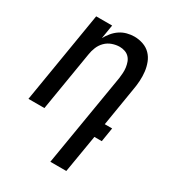

<svg xmlns="http://www.w3.org/2000/svg" viewBox="-180 -631 859 948"><g transform="rotate(30 250.0 -156.5)"><path d="M255 215 343 -313Q345 -328 346 -343.5Q347 -359 345 -374Q343 -389 338 -403Q333 -417 323 -427.5Q313 -438 298.5 -443Q284 -448 269 -448Q248 -448 226.5 -440.5Q205 -433 189 -417Q173 -401 164.5 -380Q156 -359 153 -338L97 0H6L92 -520H183L170 -441Q180 -459 194 -476Q208 -493 226 -505Q244 -517 265 -522.5Q286 -528 306 -528Q332 -528 356.5 -519.5Q381 -511 398 -493.5Q415 -476 424 -452.5Q433 -429 436 -404Q439 -379 437.5 -352.5Q436 -326 431 -299L395 -80H437L424 0H382L346 215Z"/></g></svg>

Font: Iosevka Medium
Style: Italic
Weight: 500
Italic angle: -9°
Monospace: yes
Designer: Belleve Invis
Foundry: Belleve Invis
Version: Version 32.5.0; ttfautohint (v1.8.4)